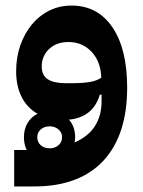

<svg xmlns="http://www.w3.org/2000/svg" viewBox="-20 -430 515 690"><path d="M31 109H76Q66 89 66 63Q66 34 79 12Q92 -10 115 -21Q78 -42 58 -81Q38 -120 38 -174Q38 -224 53 -267Q68 -310 94.5 -342Q121 -374 157.5 -392Q194 -410 237 -410Q331 -410 384 -332Q437 -254 437 -115Q437 -31 416 34.5Q395 100 353 146Q311 192 248.5 216Q186 240 104 240H31ZM237 -131Q278 -131 303.5 -135.5Q329 -140 344 -151Q342 -209 309 -244Q276 -279 226 -279Q183 -279 156.5 -254Q130 -229 130 -191Q130 -159 152 -145Q174 -131 216 -131ZM339 -90Q326 -48 298 -26Q270 -4 228 0Q250 25 250 63Q250 68 249.5 72.5Q249 77 248 82Q298 60 321.5 22.5Q345 -15 345 -65V-90ZM159 103Q177 103 190 92Q203 81 203 63Q203 46 190 35Q177 24 159 24Q139 24 126.5 35Q114 46 114 63Q114 81 126.5 92Q139 103 159 103Z"/></svg>

Font: IBM Plex Arabic SemiBold
Style: Regular
Weight: 600
Designer: Mike Abbink, Paul van der Laan, Pieter van Rosmalen, Wael Morcos, Khajak Apelian
Foundry: Bold Monday
Version: Version 1.0